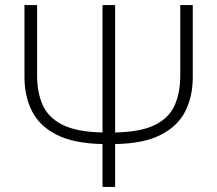

<svg xmlns="http://www.w3.org/2000/svg" viewBox="-20 -733 852 753"><path d="M382 0V-168Q268.5 -170.5 201.5 -204.8Q134.5 -239 105.2 -297.5Q76 -356 76 -429.5V-713H125.5V-437Q125.5 -370.5 147.5 -321Q169.5 -271.5 225.2 -243.5Q281 -215.5 382 -213.5V-713H431.5V-213.5Q532.5 -215.5 588 -243.2Q643.5 -271 665.2 -320.5Q687 -370 687 -437V-713H736V-429.5Q736 -355.5 707 -297.2Q678 -239 611.2 -204.5Q544.5 -170 431.5 -168V0Z"/></svg>

Font: Commissioner ExtraLight
Style: Regular
Weight: 200
Designer: Kostas Bartsokas
Foundry: Kostas Bartsokas
Version: Version 1.000; ttfautohint (v1.8.3)